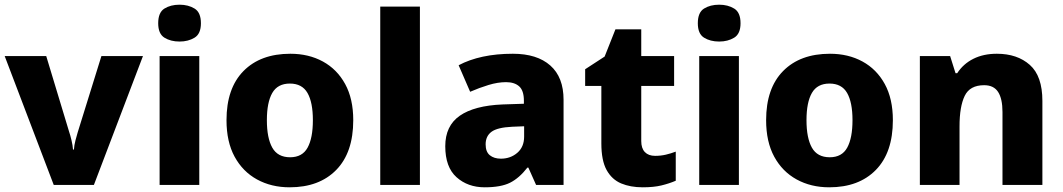

<svg xmlns="http://www.w3.org/2000/svg" viewBox="-20 -788 4528 818"><path d="M209 0 0 -549H177L275 -225Q279 -214 284.5 -191Q290 -168 291 -151H295Q296 -169 301.5 -190Q307 -211 311 -224L412 -549H589L380 0Z M745 -768Q782 -768 809 -751.5Q836 -735 836 -689Q836 -644 809 -627.5Q782 -611 745 -611Q707 -611 680.5 -627.5Q654 -644 654 -689Q654 -735 680.5 -751.5Q707 -768 745 -768ZM829 -549V0H660V-549Z M1485 -276Q1485 -138 1412.5 -64Q1340 10 1214 10Q1136 10 1075 -23.5Q1014 -57 979.5 -120.5Q945 -184 945 -276Q945 -412 1017.5 -485.5Q1090 -559 1217 -559Q1295 -559 1355.5 -526Q1416 -493 1450.5 -430Q1485 -367 1485 -276ZM1117 -276Q1117 -200 1140 -159Q1163 -118 1216 -118Q1268 -118 1290.5 -159Q1313 -200 1313 -276Q1313 -352 1290 -392Q1267 -432 1215 -432Q1163 -432 1140 -392Q1117 -352 1117 -276Z M1769 0H1600V-760H1769Z M2165 -559Q2268 -559 2324.5 -509Q2381 -459 2381 -363V0H2264L2231 -74H2227Q2192 -29 2153 -9.5Q2114 10 2045 10Q1973 10 1925 -33Q1877 -76 1877 -165Q1877 -252 1939 -295Q2001 -338 2121 -343L2212 -346V-359Q2212 -402 2192 -420Q2172 -438 2136 -438Q2101 -438 2061.5 -426Q2022 -414 1983 -397L1934 -510Q1979 -534 2037 -546.5Q2095 -559 2165 -559ZM2162 -248Q2099 -245 2074 -226.5Q2049 -208 2049 -173Q2049 -141 2067 -126.5Q2085 -112 2114 -112Q2155 -112 2184 -137Q2213 -162 2213 -206V-250Z M2771 -124Q2795 -124 2816.5 -129Q2838 -134 2859 -142V-18Q2831 -6 2798 2Q2765 10 2718 10Q2666 10 2626.5 -6.5Q2587 -23 2564.5 -63.5Q2542 -104 2542 -177V-422H2473V-493L2556 -547L2602 -663H2712V-549H2852V-422H2712V-187Q2712 -156 2727.5 -140Q2743 -124 2771 -124Z M3044 -768Q3081 -768 3108 -751.5Q3135 -735 3135 -689Q3135 -644 3108 -627.5Q3081 -611 3044 -611Q3006 -611 2979.5 -627.5Q2953 -644 2953 -689Q2953 -735 2979.5 -751.5Q3006 -768 3044 -768ZM3128 -549V0H2959V-549Z M3784 -276Q3784 -138 3711.5 -64Q3639 10 3513 10Q3435 10 3374 -23.5Q3313 -57 3278.5 -120.5Q3244 -184 3244 -276Q3244 -412 3316.5 -485.5Q3389 -559 3516 -559Q3594 -559 3654.5 -526Q3715 -493 3749.5 -430Q3784 -367 3784 -276ZM3416 -276Q3416 -200 3439 -159Q3462 -118 3515 -118Q3567 -118 3589.5 -159Q3612 -200 3612 -276Q3612 -352 3589 -392Q3566 -432 3514 -432Q3462 -432 3439 -392Q3416 -352 3416 -276Z M4227 -559Q4314 -559 4367.5 -511.5Q4421 -464 4421 -358V0H4251V-311Q4251 -367 4232.5 -396Q4214 -425 4173 -425Q4112 -425 4090 -379.5Q4068 -334 4068 -250V0H3899V-549H4028L4051 -476H4058Q4084 -516 4127 -537.5Q4170 -559 4227 -559Z"/></svg>

Font: Noto Sans Canadian Aboriginal ExtraBold
Style: Regular
Weight: 800
Designer: Monotype Design Team, Typotheque's Kevin King
Foundry: Monotype Imaging Inc.
Version: Version 2.004; ttfautohint (v1.8.4.7-5d5b)